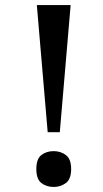

<svg xmlns="http://www.w3.org/2000/svg" viewBox="-20 -734 407 761"><path d="M169 -210 126 -714H260L217 -210ZM193 7Q164 7 144 -8.5Q124 -24 124 -64Q124 -104 144 -119.5Q164 -135 193 -135Q220 -135 241 -119.5Q262 -104 262 -64Q262 -24 241 -8.5Q220 7 193 7Z"/></svg>

Font: Noto Serif Khojki SemiBold
Style: Regular
Weight: 600
Version: Version 2.003